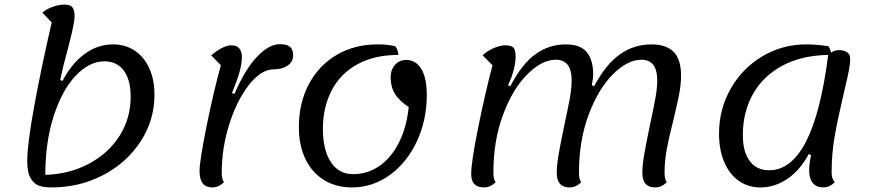

<svg xmlns="http://www.w3.org/2000/svg" viewBox="-20 -794 3825 839"><path d="M655 -380Q655 -269 594.5 -176Q534 -83 431 -29Q328 25 205 25Q174 25 152 18Q130 11 114.5 -14Q99 -39 99 -90Q99 -163 129.5 -330Q160 -497 206 -696L165 -739Q184 -755 211.5 -764.5Q239 -774 262 -774Q286 -774 296 -762.5Q306 -751 306 -723Q306 -708 299.5 -676.5Q293 -645 286.5 -620Q280 -595 277 -582Q256 -507 243 -445L253 -440Q293 -517 350 -558.5Q407 -600 474 -600Q528 -600 569 -572.5Q610 -545 632.5 -495.5Q655 -446 655 -380ZM551 -371Q551 -445 521 -485.5Q491 -526 436 -526Q370 -526 310.5 -463Q251 -400 214.5 -286.5Q178 -173 178 -30Q283 -33 368.5 -78.5Q454 -124 502.5 -200.5Q551 -277 551 -371Z M852 -48Q852 -90 881.5 -237Q911 -384 945 -509L903 -552Q955 -596 991 -596Q1015 -596 1026 -582Q1037 -568 1037 -547Q1037 -515 1026 -477Q1015 -439 994 -388L1004 -383Q1052 -493 1104 -547Q1156 -601 1203 -601Q1233 -601 1247 -589.5Q1261 -578 1261 -552Q1261 -524 1237 -507.5Q1213 -491 1176 -491Q1122 -491 1069 -424.5Q1016 -358 982.5 -253Q949 -148 949 -40Q949 -9 959 2Q936 25 908 25Q880 25 866 7.5Q852 -10 852 -48Z M1286 -238Q1286 -344 1329.5 -426Q1373 -508 1451 -554Q1529 -600 1629 -600Q1674 -600 1707 -592Q1719 -577 1721 -554Q1616 -554 1541.5 -513Q1467 -472 1429 -398.5Q1391 -325 1391 -230Q1391 -139 1425.5 -86Q1460 -33 1523 -33Q1587 -33 1639 -69.5Q1691 -106 1724 -172.5Q1757 -239 1766 -326Q1724 -354 1705.5 -384.5Q1687 -415 1687 -456Q1687 -489 1706 -510.5Q1725 -532 1755 -532Q1798 -532 1821.5 -492Q1845 -452 1845 -380Q1845 -269 1801.5 -176Q1758 -83 1683 -29Q1608 25 1518 25Q1448 25 1395.5 -7.5Q1343 -40 1314.5 -99.5Q1286 -159 1286 -238Z M2039 -33Q2039 -85 2069 -234Q2099 -383 2132 -509L2089 -552Q2109 -572 2138 -584Q2167 -596 2187 -596Q2214 -596 2223.5 -586Q2233 -576 2233 -547Q2233 -520 2224 -486Q2215 -452 2200 -422L2210 -417Q2260 -514 2319.5 -557Q2379 -600 2452 -600Q2517 -600 2544.5 -565.5Q2572 -531 2572 -470Q2572 -449 2566 -422L2576 -417Q2628 -514 2689.5 -557Q2751 -600 2826 -600Q2892 -600 2924 -567Q2956 -534 2956 -464Q2956 -424 2947.5 -381Q2939 -338 2922 -267Q2903 -193 2893.5 -141.5Q2884 -90 2884 -40Q2884 -9 2894 2Q2871 25 2843 25Q2787 25 2787 -38Q2787 -73 2795 -119Q2803 -165 2820 -247Q2837 -325 2844.5 -368Q2852 -411 2852 -443Q2852 -533 2783 -533Q2722 -533 2658 -469Q2594 -405 2552 -292Q2510 -179 2510 -40Q2510 -9 2520 2Q2497 25 2469 25Q2413 25 2413 -38Q2413 -73 2421 -119Q2429 -165 2446 -247Q2463 -325 2470.5 -368Q2478 -411 2478 -443Q2478 -533 2409 -533Q2348 -533 2284 -469Q2220 -405 2178 -292Q2136 -179 2136 -40Q2136 -9 2146 2Q2123 25 2095 25Q2039 25 2039 -33Z M3667 -386Q3642 -280 3628 -202Q3614 -124 3614 -40Q3614 -12 3628 2Q3605 25 3577 25Q3548 25 3532 6Q3516 -13 3516 -50Q3516 -76 3524 -116L3514 -121Q3477 -51 3421.5 -13Q3366 25 3303 25Q3249 25 3208 -4Q3167 -33 3144.5 -86.5Q3122 -140 3122 -210Q3122 -317 3173 -406.5Q3224 -496 3311.5 -548Q3399 -600 3502 -600Q3549 -600 3600 -592Q3610 -576 3611 -564Q3628 -575 3646 -575Q3669 -575 3682 -565.5Q3695 -556 3695 -538Q3695 -514 3689 -483.5Q3683 -453 3667 -386ZM3599 -554Q3481 -552 3397 -506Q3313 -460 3269.5 -381.5Q3226 -303 3226 -204Q3226 -131 3256 -90.5Q3286 -50 3341 -50Q3535 -50 3599 -554Z"/></svg>

Font: Lemonada Light
Style: Regular
Weight: 300
Designer: Mohamed Gaber (Arabic) Eduardo Tunni (Latin)
Foundry: Kief Type Foundry
Version: Version 3.006